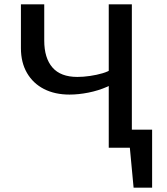

<svg xmlns="http://www.w3.org/2000/svg" viewBox="-20 -678 765 881"><path d="M542 0V-83H678L627 0ZM593 183 568 -83H678V183ZM479 0V-658H585V0ZM299 -244Q232 -244 182 -269.5Q132 -295 104 -343Q76 -391 76 -457V-658H183V-492Q183 -412 220.5 -368.5Q258 -325 335 -325Q362 -325 393 -329.5Q424 -334 451 -342Q478 -350 492 -361L541 -322Q513 -298 472 -280Q431 -262 385.5 -253Q340 -244 299 -244Z"/></svg>

Font: Ysabeau Infant SemiBold
Style: Regular
Weight: 600
Designer: Christian Thalmann (Catharsis Fonts)
Version: Version 2.002; featfreeze: ss01,ss02,lnum